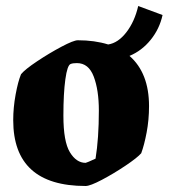

<svg xmlns="http://www.w3.org/2000/svg" viewBox="-20 -607 561 639"><path d="M476 -254Q476 -208 468 -166Q460 -124 450 -97Q437 -82 397.5 -55.5Q358 -29 319 -8.5Q280 12 265 12Q24 12 24 -207Q24 -249 32 -292.5Q40 -336 50 -360Q63 -376 103.5 -403Q144 -430 184.5 -451.5Q225 -473 239 -473Q295 -473 340 -459Q373 -464 400.5 -499.5Q428 -535 440 -587L521 -557Q511 -511 481.5 -474.5Q452 -438 411 -421Q476 -364 476 -254ZM309 -239Q309 -307 292 -352Q275 -397 236 -397Q222 -397 215 -394Q204 -390 197.5 -343Q191 -296 191 -222Q191 -136 212.5 -100.5Q234 -65 265 -65Q270 -66 298 -79Q309 -147 309 -239Z"/></svg>

Font: Grenze ExtraBold
Style: Regular
Weight: 800
Designer: Renata Polastri
Foundry: Omnibus-Type
Version: Version 1.002; ttfautohint (v1.8)